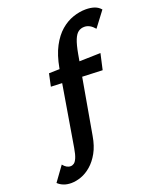

<svg xmlns="http://www.w3.org/2000/svg" viewBox="-320 -820 1004 1216"><g transform="rotate(-20 182.5 -212.5)"><path d="M-53 289Q-82 289 -104.5 280Q-127 271 -142 256L-71 158Q-60 172 -47.5 179.5Q-35 187 -21 187Q-9 187 2 179.5Q13 172 22.5 150Q32 128 39 86L124 -421Q139 -504 169 -560.5Q199 -617 238 -650.5Q277 -684 321 -699Q365 -714 407 -714Q440 -714 465 -705.5Q490 -697 507 -677L430 -575Q414 -594 397 -603.5Q380 -613 361 -613Q338 -613 320.5 -600.5Q303 -588 290 -556Q277 -524 266 -463L175 54Q164 119 139 163.5Q114 208 81.5 236Q49 264 14 276.5Q-21 289 -53 289ZM33 -329 51 -413 401 -422 377 -315Z"/></g></svg>

Font: Ysabeau Office ExtraBold
Style: Italic
Weight: 800
Italic angle: -12°
Designer: Christian Thalmann (Catharsis Fonts)
Version: Version 2.001;gftools[0.9.30]; featfreeze: tnum,lnum,ss02